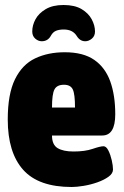

<svg xmlns="http://www.w3.org/2000/svg" viewBox="-20 -740 494 768"><path d="M267 8Q134 8 72.5 -61Q11 -130 11 -262Q11 -364 40 -423Q69 -482 120.5 -506.5Q172 -531 239 -531Q313 -531 357 -500.5Q401 -470 421 -414.5Q441 -359 441 -283Q441 -198 389 -198H188Q188 -161 210.5 -147.5Q233 -134 274 -134Q320 -134 350.5 -144.5Q381 -155 394 -155Q405 -155 413.5 -138Q422 -121 427 -99Q432 -77 432 -62Q432 -46 414 -33Q396 -20 369 -10.5Q342 -1 314 3.5Q286 8 267 8ZM188 -310H280Q280 -364 271 -382.5Q262 -401 236 -401Q208 -401 198 -382.5Q188 -364 188 -310ZM234 -720Q279 -720 306.5 -703.5Q334 -687 347 -662.5Q360 -638 360 -614Q360 -596 347.5 -585.5Q335 -575 321 -575Q300 -575 287 -596Q271 -622 235 -622Q217 -622 204.5 -617Q192 -612 184 -598Q172 -575 147 -575Q133 -575 121 -585.5Q109 -596 109 -614Q109 -639 122 -663Q135 -687 163 -703.5Q191 -720 234 -720Z"/></svg>

Font: Asap Condensed Black
Style: Regular
Weight: 900
Width: 3
Designer: Pablo Cosgaya
Foundry: Omnibus-Type
Version: Version 3.001; ttfautohint (v1.8.4.7-5d5b)